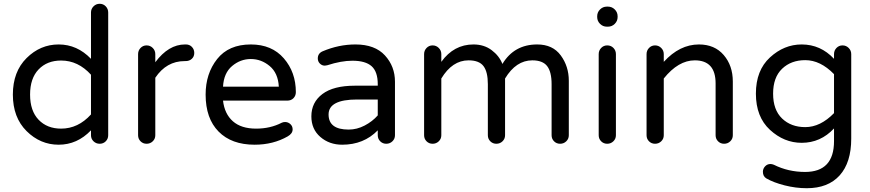

<svg xmlns="http://www.w3.org/2000/svg" viewBox="-20 -755 4599 1015"><path d="M303 -75Q393 -75 461 -150V-360Q393 -435 303 -435Q229 -435 184 -388Q139 -341 139 -255Q139 -169 184 -122Q229 -75 303 -75ZM290 -520Q388 -520 461 -444V-689Q461 -708 474.5 -721.5Q488 -735 507 -735Q526 -735 539 -721.5Q552 -708 552 -689V-40Q552 -21 539 -8Q526 5 507 5Q488 5 474.5 -8Q461 -21 461 -40V-66Q388 10 290 10Q193 10 120.5 -62Q48 -134 48 -255Q48 -376 120.5 -448Q193 -520 290 -520Z M963 -520Q982 -520 994.5 -507Q1007 -494 1007 -475Q1007 -456 994 -444Q981 -432 961 -432H956Q860 -432 801 -344V-40Q801 -21 787.5 -8Q774 5 755 5Q736 5 723 -8Q710 -21 710 -40V-469Q710 -488 723 -501.5Q736 -515 755 -515Q774 -515 787.5 -501.5Q801 -488 801 -469V-426Q871 -520 958 -520Z M1159 -297H1454Q1450 -369 1405.5 -406Q1361 -443 1306 -443Q1251 -443 1207 -406Q1163 -369 1159 -297ZM1487 -110Q1503 -110 1515 -99Q1527 -88 1527 -71Q1527 -49 1501 -34Q1424 10 1326 10Q1204 10 1135.5 -59.5Q1067 -129 1067 -255Q1067 -366 1128 -443Q1189 -520 1306 -520Q1417 -520 1480.5 -446.5Q1544 -373 1544 -268Q1544 -249 1531.5 -236Q1519 -223 1498 -223H1159Q1167 -153 1211 -114Q1255 -75 1334 -75Q1409 -75 1469 -106Q1477 -110 1487 -110Z M1823 -70Q1867 -70 1908 -91.5Q1949 -113 1977 -145V-229H1868Q1717 -229 1717 -150Q1717 -70 1823 -70ZM1859 -520Q1962 -520 2015 -462Q2068 -404 2068 -323V-40Q2068 -21 2054.5 -8Q2041 5 2022 5Q2003 5 1990 -8Q1977 -21 1977 -40V-66Q1903 10 1789 10Q1721 10 1673.5 -31Q1626 -72 1626 -140Q1626 -214 1684.5 -258Q1743 -302 1856 -302H1977V-310Q1977 -376 1944.5 -405Q1912 -434 1843 -434Q1784 -434 1710 -410Q1702 -408 1697 -408Q1682 -408 1671 -419Q1660 -430 1660 -446Q1660 -473 1686 -484Q1771 -520 1859 -520Z M2820 -520Q2902 -520 2944.5 -462Q2987 -404 2987 -328V-40Q2987 -21 2973.5 -8Q2960 5 2941 5Q2922 5 2909 -8Q2896 -21 2896 -40V-310Q2896 -375 2872.5 -405.5Q2849 -436 2794 -436Q2708 -436 2650 -340V-40Q2650 -21 2636.5 -8Q2623 5 2604 5Q2585 5 2572 -8Q2559 -21 2559 -40V-310Q2559 -375 2536 -405.5Q2513 -436 2457 -436Q2371 -436 2313 -340V-40Q2313 -21 2299.5 -8Q2286 5 2267 5Q2248 5 2235 -8Q2222 -21 2222 -40V-469Q2222 -488 2235 -501.5Q2248 -515 2267 -515Q2286 -515 2299.5 -501.5Q2313 -488 2313 -469V-428Q2379 -520 2483 -520Q2539 -520 2579 -490Q2619 -460 2636 -417Q2698 -520 2820 -520Z M3190 -515Q3210 -515 3223 -501.5Q3236 -488 3236 -469V-40Q3236 -21 3222.5 -8Q3209 5 3190 5Q3171 5 3158 -8Q3145 -21 3145 -40V-469Q3145 -488 3158 -501.5Q3171 -515 3190 -515ZM3245 -669V-665Q3245 -644 3230 -629Q3215 -614 3194 -614H3188Q3167 -614 3152 -629Q3137 -644 3137 -665V-669Q3137 -690 3152 -705Q3167 -720 3188 -720H3194Q3215 -720 3230 -705Q3245 -690 3245 -669Z M3675 -520Q3758 -520 3806 -464Q3854 -408 3854 -324V-40Q3854 -21 3840.5 -8Q3827 5 3808 5Q3789 5 3776 -8Q3763 -21 3763 -40V-314Q3763 -436 3653 -436Q3566 -436 3489 -340V-40Q3489 -21 3475.5 -8Q3462 5 3443 5Q3424 5 3411 -8Q3398 -21 3398 -40V-469Q3398 -488 3411 -501.5Q3424 -515 3443 -515Q3462 -515 3475.5 -501.5Q3489 -488 3489 -469V-428Q3573 -520 3675 -520Z M4389 -363Q4317 -437 4237 -437Q4162 -437 4114.5 -391.5Q4067 -346 4067 -260Q4067 -174 4114.5 -128.5Q4162 -83 4237 -83Q4317 -83 4389 -157ZM4480 -469V-22Q4480 104 4419 172Q4358 240 4245 240Q4187 240 4128 225Q4069 210 4031 188Q4013 177 4013 153Q4013 137 4024.5 124.5Q4036 112 4053 112Q4061 112 4071 116Q4147 154 4236 154Q4389 154 4389 -9V-76Q4318 0 4218 0Q4125 0 4050.5 -68.5Q3976 -137 3976 -260Q3976 -383 4050.5 -451.5Q4125 -520 4218 -520Q4318 -520 4389 -444V-469Q4389 -488 4402 -501.5Q4415 -515 4434 -515Q4453 -515 4466.5 -501.5Q4480 -488 4480 -469Z"/></svg>

Font: VarelaRound
Style: Regular
Weight: 400
Designer: Joe Prince, Avraham Cornfeld
Foundry: Joe Prince, Avraham Cornfeld
Version: Version 2.000;PS 002.000;hotconv 1.0.88;makeotf.lib2.5.64775